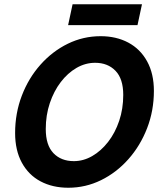

<svg xmlns="http://www.w3.org/2000/svg" viewBox="-20 -871 767 902"><path d="M51 -246Q51 -339 82.5 -421.5Q114 -504 170 -567Q226 -630 298.5 -665.5Q371 -701 453 -701Q526 -701 582.5 -671Q639 -641 671 -583Q703 -525 703 -444Q703 -351 671 -268.5Q639 -186 583 -123Q527 -60 454.5 -24.5Q382 11 301 11Q227 11 170.5 -19Q114 -49 82.5 -107Q51 -165 51 -246ZM195 -265Q195 -189 231 -151.5Q267 -114 327 -114Q372 -114 413.5 -138Q455 -162 488 -204.5Q521 -247 540 -303.5Q559 -360 559 -425Q559 -501 522.5 -538.5Q486 -576 427 -576Q381 -576 339.5 -552Q298 -528 265.5 -485.5Q233 -443 214 -386.5Q195 -330 195 -265ZM300 -753 321 -851H647L626 -753Z"/></svg>

Font: Radio Canada SemiBold
Style: Italic
Weight: 600
Italic angle: -12°
Designer: Charles Daoud, Etienne Aubert Bonn, Alexandre Saumier Demers, Jacques Le Bailly
Foundry: Radio-Canada
Version: Version 2.104; ttfautohint (v1.8.4.7-5d5b);gftools[0.9.28.de